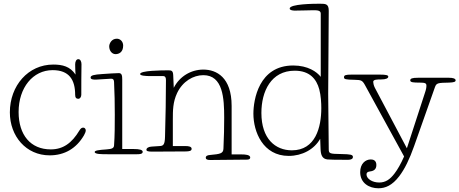

<svg xmlns="http://www.w3.org/2000/svg" viewBox="-20 -829 2469 1032"><path d="M386 -428C357 -472 316 -482 266 -482C132 -482 33 -369 33 -225C33 -97 120 6 247 6C327 6 390 -31 431 -101C437 -111 441 -122 441 -128C441 -136 435 -143 428 -143C419 -143 414 -139 407 -128C366 -59 318 -26 253 -26C144 -26 80 -104 80 -227C80 -358 157 -452 263 -452C352 -452 384 -400 384 -319C384 -303 391 -298 401 -298C411 -298 417 -309 417 -320C417 -354 417 -448 418 -484C418 -498 412 -511 401 -511C390 -511 384 -498 384 -483C384 -465 385 -443 386 -428Z M637 -401C637 -422 635 -436 619 -436C602 -436 559 -433 530 -431C484 -428 467 -424 467 -412C467 -401 485 -401 495 -401C507 -401 564 -406 578 -406C589 -406 592 -400 593 -389C596 -329 597 -274 597 -213C597 -165 597 -98 593 -47C592 -33 582 -28 553 -26C509 -23 489 -20 489 -12C489 0 526 0 558 0H717C731 0 747 -1 747 -13C747 -24 728 -28 699 -28H637ZM567 -580C567 -556 582 -538 601 -538C619 -538 642 -548 642 -584C642 -606 626 -621 608 -621C579 -621 567 -594 567 -580Z M1225 -260C1225 -414 1143 -455 1073 -455C1006 -455 945 -418 914 -357L911 -425C910 -447 903 -451 887 -451C847 -451 733 -450 733 -431C733 -422 764 -420 788 -420H857C869 -420 872 -411 872 -398C872 -288 870 -220 867 -95C866 -53 859 -45 839 -44L794 -41C778 -40 767 -33 767 -24C767 -17 775 -14 798 -14C811 -14 966 -15 976 -15C998 -15 1010 -18 1010 -29C1010 -41 995 -44 976 -44H909V-186C909 -235 909 -280 932 -329C962 -392 1019 -425 1073 -425C1179 -425 1185 -300 1185 -196C1185 -154 1184 -89 1181 -30C1180 -4 1164 -1 1109 4C1095 5 1086 9 1086 19C1086 27 1093 31 1110 31C1122 31 1296 29 1308 29C1317 29 1325 26 1325 18C1325 3 1299 1 1279 1H1225Z M1747 -27C1745 -190 1744 -302 1744 -325C1744 -365 1747 -697 1747 -771C1747 -808 1731 -809 1700 -809C1669 -809 1537 -808 1537 -783C1537 -772 1563 -772 1565 -772C1610 -772 1634 -774 1664 -774C1686 -774 1704 -773 1704 -756V-416C1683 -443 1635 -477 1556 -477C1371 -477 1342 -292 1342 -218C1342 -121 1393 9 1532 9C1604 9 1669 -26 1701 -83L1703 -29C1704 4 1712 25 1740 28C1753 29 1775 30 1848 30C1872 30 1877 22 1877 15C1877 2 1864 0 1814 -1C1753 -2 1747 -3 1747 -27ZM1549 -21C1460 -21 1385 -83 1385 -222C1385 -338 1437 -449 1564 -449C1645 -449 1681 -404 1696 -349C1705 -316 1707 -274 1707 -248C1707 -145 1676 -21 1549 -21Z M1950 109C1950 100 1954 95 1966 93C1981 91 2003 87 2003 58C2003 33 1986 28 1973 28C1944 28 1916 51 1916 96C1916 155 1964 183 2014 183C2051 183 2088 168 2126 118C2155 80 2181 27 2206 -44L2318 -361C2326 -383 2334 -384 2394 -385C2419 -386 2429 -389 2429 -397C2429 -407 2414 -411 2394 -411H2226C2196 -411 2185 -407 2185 -397C2185 -386 2203 -385 2235 -385C2267 -385 2272 -381 2272 -368C2272 -359 2270 -347 2264 -330L2167 -32L1995 -357C1988 -370 1986 -385 1986 -389C1986 -402 2008 -402 2028 -402C2054 -402 2067 -408 2067 -417C2067 -425 2055 -428 2021 -428H1870C1838 -428 1829 -425 1829 -414C1829 -403 1836 -401 1887 -400C1920 -399 1927 -398 1941 -373L2152 12C2135 51 2117 82 2101 103C2076 136 2052 152 2018 152C1980 152 1950 131 1950 109Z"/></svg>

Font: Life Savers
Style: Regular
Weight: 400
Designer: Pablo Impallari, Rodrigo Fuenzalida, Brenda Gallo
Foundry: Pablo Impallari, Rodrigo Fuenzalida, Brenda Gallo
Version: Version 3.000